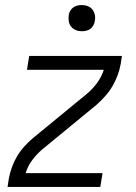

<svg xmlns="http://www.w3.org/2000/svg" viewBox="-20 -742 540 762"><path d="M10 0 15 -33Q19 -55 27 -77.5Q35 -100 47 -120.5Q59 -141 75.5 -159.5Q92 -178 111 -194L324 -369Q347 -388 365 -412.5Q383 -437 392 -465H87L96 -520H464L459 -488Q455 -465 446.5 -442.5Q438 -420 426 -399.5Q414 -379 397.5 -360.5Q381 -342 363 -326L150 -151Q127 -132 108.5 -107.5Q90 -83 82 -55H387L378 0ZM305 -618Q292 -618 281 -622.5Q270 -627 262.5 -636Q255 -645 253 -657.5Q251 -670 253 -683Q254 -691 259 -699.5Q264 -708 271.5 -713Q279 -718 287.5 -720Q296 -722 304 -722Q317 -722 328.5 -717.5Q340 -713 347 -704Q354 -695 356.5 -682.5Q359 -670 356 -657Q355 -649 350 -640.5Q345 -632 338 -627Q331 -622 322 -620Q313 -618 305 -618Z"/></svg>

Font: Iosevka Term Curly Light
Style: Italic
Weight: 300
Italic angle: -9°
Designer: Belleve Invis
Foundry: Belleve Invis
Version: Version 32.3.0